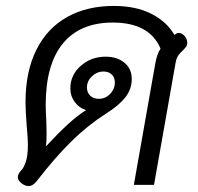

<svg xmlns="http://www.w3.org/2000/svg" viewBox="-20 -623 668 647"><path d="M504 -413Q510 -443 521 -459Q484 -547 360 -547Q250 -547 192 -476.5Q134 -406 134 -269Q134 -251 136 -217L137 -173Q137 -146 135 -131H136Q176 -174 208 -203.5Q240 -233 270 -252Q247 -259 232 -279Q217 -299 217 -325Q217 -370 252 -401Q287 -432 336 -432Q375 -432 399.5 -411.5Q424 -391 424 -357Q424 -322 402 -294.5Q380 -267 337 -240Q276 -201 221 -147Q166 -93 104 -13Q91 4 76 4Q65 4 53 -5Q40 -15 40 -26Q40 -37 54 -52Q60 -58 67 -78Q74 -98 74 -136Q74 -155 70 -199Q66 -249 66 -279Q66 -382 102.5 -455Q139 -528 206 -565.5Q273 -603 363 -603Q438 -603 490 -576.5Q542 -550 568 -505Q575 -512 583 -512Q592 -512 602 -502Q611 -491 611 -479Q611 -471 607.5 -466Q604 -461 596 -453Q587 -445 581 -436.5Q575 -428 572 -413L499 0H431ZM367 -345Q367 -362 356.5 -372Q346 -382 329 -382Q307 -382 290 -366Q273 -350 273 -328Q273 -311 284 -300.5Q295 -290 313 -290Q335 -290 351 -306.5Q367 -323 367 -345Z"/></svg>

Font: Niramit Light
Style: Italic
Weight: 300
Italic angle: -10°
Designer: Katatrad Aksorn Co.,Ltd.
Foundry: Cadson Demak Co.,Ltd.
Version: Version 1.000; ttfautohint (v1.6)